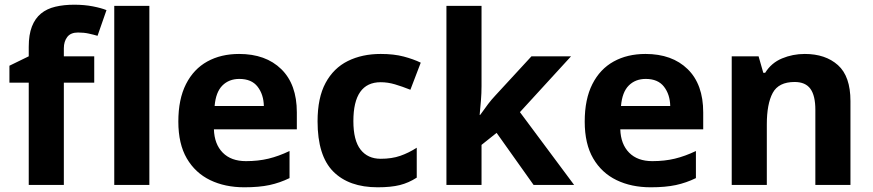

<svg xmlns="http://www.w3.org/2000/svg" viewBox="-20 -785 3705 815"><path d="M20 -506 102 -546V-586Q102 -638 115.5 -672.5Q129 -707 154 -727.5Q179 -748 215 -756.5Q251 -765 295 -765Q338 -765 374 -758Q410 -751 432 -742L394 -633Q377 -638 356.5 -642.5Q336 -647 311 -647Q280 -647 265.5 -628Q251 -609 251 -580V-546H380V-434H251V0H102V-434H20Z M614 0H465V-760H614Z M995 -556Q1108 -556 1174 -491.5Q1240 -427 1240 -308V-236H888Q890 -173 925.5 -137Q961 -101 1024 -101Q1076 -101 1119.5 -111.5Q1163 -122 1209 -144V-29Q1168 -9 1124 0.5Q1080 10 1017 10Q935 10 872 -20.5Q809 -51 773 -112.5Q737 -174 737 -269Q737 -364 769.5 -428Q802 -492 860 -524Q918 -556 995 -556ZM996 -450Q952 -450 924 -422Q896 -394 891 -335H1100Q1099 -384 1073.5 -417Q1048 -450 996 -450Z M1583 10Q1461 10 1394.5 -57Q1328 -124 1328 -270Q1328 -370 1362 -433Q1396 -496 1456.5 -526Q1517 -556 1596 -556Q1652 -556 1693.5 -545Q1735 -534 1766 -519L1722 -404Q1687 -418 1656.5 -427Q1626 -436 1596 -436Q1480 -436 1480 -271Q1480 -189 1510.5 -150Q1541 -111 1596 -111Q1643 -111 1679 -123.5Q1715 -136 1749 -158V-31Q1715 -9 1677.5 0.5Q1640 10 1583 10Z M1875 -760H2024V-420Q2024 -389 2021.5 -358.5Q2019 -328 2016 -297H2018Q2022 -303 2024 -305Q2038 -325 2052 -343.5Q2066 -362 2083 -380L2236 -546H2404L2187 -309L2417 0H2245L2088 -221L2024 -170V0H1875Z M2720 -556Q2833 -556 2899 -491.5Q2965 -427 2965 -308V-236H2613Q2615 -173 2650.5 -137Q2686 -101 2749 -101Q2801 -101 2844.5 -111.5Q2888 -122 2934 -144V-29Q2893 -9 2849 0.5Q2805 10 2742 10Q2660 10 2597 -20.5Q2534 -51 2498 -112.5Q2462 -174 2462 -269Q2462 -364 2494.5 -428Q2527 -492 2585 -524Q2643 -556 2720 -556ZM2721 -450Q2677 -450 2649 -422Q2621 -394 2616 -335H2825Q2824 -384 2798.5 -417Q2773 -450 2721 -450Z M3086 -546H3200L3220 -476H3228Q3254 -518 3299.5 -537Q3345 -556 3396 -556Q3484 -556 3537 -508.5Q3590 -461 3590 -356V0H3441V-319Q3441 -379 3420 -408Q3399 -437 3353 -437Q3285 -437 3260 -390.5Q3235 -344 3235 -257V0H3086Z"/></svg>

Font: BC Sans
Style: Bold
Weight: 700
Designer: Monotype Design Team
Province of B.C.
Foundry: Monotype Imaging Inc.
Version: Version 2.000;GOOG;noto-source:20170915:90ef993387c0